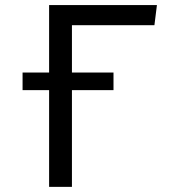

<svg xmlns="http://www.w3.org/2000/svg" viewBox="-20 -726 655 746"><path d="M589.7 -706.2 580 -628.2H259.5V-444.1H421V-375.9H259.5V0H170.8V-375.9H67.7V-444.1H170.8V-706.2Z"/></svg>

Font: Fira Code
Style: Regular
Weight: 400
Designer: Carrois Corporate, Edenspiekermann AG, Nikita Prokopov
Foundry: Carrois Corporate, Edenspiekermann AG, Nikita Prokopov
Version: Version 5.002